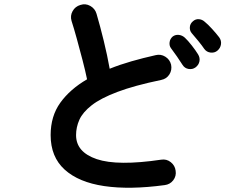

<svg xmlns="http://www.w3.org/2000/svg" viewBox="-20 -830 1046 891"><path d="M744 29Q582 51 463.5 33.5Q345 16 280 -43Q215 -102 215 -203Q215 -291 260 -353.5Q305 -416 384 -462Q376 -501 363 -551Q350 -601 336.5 -650Q323 -699 312 -733Q305 -757 317 -778.5Q329 -800 353 -807Q377 -815 399 -802.5Q421 -790 428 -766Q445 -708 461.5 -640.5Q478 -573 489 -511Q536 -530 590 -545.5Q644 -561 702 -574Q726 -580 747 -567Q768 -554 774 -530Q779 -505 766 -484.5Q753 -464 728 -459Q603 -433 525 -403.5Q447 -374 405.5 -341.5Q364 -309 348.5 -274.5Q333 -240 333 -203Q333 -124 429 -91.5Q525 -59 728 -89Q753 -93 772.5 -77.5Q792 -62 795 -38Q799 -13 784 6.5Q769 26 744 29ZM887 -517Q873 -507 855 -510Q837 -513 827 -529Q817 -545 801.5 -567.5Q786 -590 773 -607Q765 -618 767 -634Q769 -650 782 -661Q795 -670 810.5 -668Q826 -666 838 -655Q852 -642 870 -619Q888 -596 899 -578Q909 -562 905.5 -545Q902 -528 887 -517ZM989 -595Q976 -584 957.5 -586Q939 -588 928 -603Q918 -618 900.5 -639.5Q883 -661 869 -677Q860 -688 861 -704Q862 -720 875 -731Q887 -742 902.5 -741Q918 -740 930 -729Q945 -717 964.5 -695.5Q984 -674 997 -657Q1008 -642 1005.5 -624.5Q1003 -607 989 -595Z"/></svg>

Font: Zen Maru Gothic
Style: Bold
Weight: 700
Designer: Yoshimichi Ohira
Foundry: Positype
Version: Version 1.001